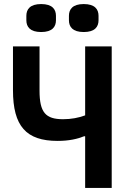

<svg xmlns="http://www.w3.org/2000/svg" viewBox="-20 -927 640 947"><path d="M400 0H531V-698H400V-358C368 -346 331 -339 291 -339C205 -339 175 -372 175 -480V-698H44V-482C44 -305 109 -232 264 -232C321 -232 363 -242 395 -255H400ZM183 -769C238 -769 256 -795 256 -827V-849C256 -881 238 -907 183 -907C128 -907 110 -881 110 -849V-827C110 -795 128 -769 183 -769ZM393 -769C448 -769 466 -795 466 -827V-849C466 -881 448 -907 393 -907C338 -907 320 -881 320 -849V-827C320 -795 338 -769 393 -769Z"/></svg>

Font: IBM Mono SemiBold
Style: Regular
Weight: 600
Monospace: yes
Designer: Mike Abbink, Paul van der Laan, Pieter van Rosmalen
Foundry: Bold Monday
Version: Version 2.3